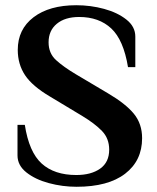

<svg xmlns="http://www.w3.org/2000/svg" viewBox="-20 -698 601 735"><path d="M273 17Q219 17 167 3Q115 -11 81 -38Q47 -65 47 -103V-220H75Q91 -116 139.5 -72Q188 -28 272 -28Q329 -28 363.5 -52.5Q398 -77 398 -125Q398 -168 370.5 -196.5Q343 -225 295 -254L172 -328Q104 -368 76 -410Q48 -452 48 -507Q48 -586 108.5 -632Q169 -678 272 -678Q327 -678 378.5 -664Q430 -650 464 -623Q498 -596 498 -558V-441H470Q453 -545 406 -589Q359 -633 283 -633Q229 -633 197.5 -607Q166 -581 166 -536Q166 -494 194.5 -468Q223 -442 270 -414L393 -341Q461 -301 492.5 -262.5Q524 -224 524 -169Q524 -83 459 -33Q394 17 273 17Z"/></svg>

Font: El Messiri
Style: Bold
Weight: 700
Designer: Mohamed Gaber
Foundry: Kief Type Foundry
Version: Version 2.020; ttfautohint (v1.8.3)